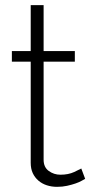

<svg xmlns="http://www.w3.org/2000/svg" viewBox="-20 -718 360 744"><path d="M310 -25Q306 -23 296.5 -17.5Q287 -12 272.5 -7Q258 -2 240 2Q222 6 201 6Q180 6 161.5 0Q143 -6 129 -18Q115 -30 107 -47Q99 -64 99 -87V-479H26V-520H99V-698H149V-520H270V-479H149V-99Q149 -70 169 -55.5Q189 -41 214 -41Q245 -41 267.5 -51.5Q290 -62 295 -65Z"/></svg>

Font: Oxford Sans
Style: Regular
Weight: 300
Designer: Matt McInerney, Pablo Impallari, Rodrigo Fuenzalida
Foundry: Matt McInerney, Pablo Impallari, Rodrigo Fuenzalida
Version: Version 3.000g; ttfautohint (v1.5) -l 8 -r 28 -G 28 -x 14 -D